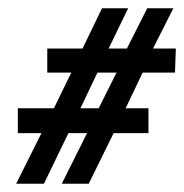

<svg xmlns="http://www.w3.org/2000/svg" viewBox="-20 -443 444 463"><path d="M19 0 80 -122H23V-182H110L152 -268H94V-326H179L226 -423H289L242 -326H286L335 -423H398L349 -326H404L402 -268H324L283 -182H338V-122H254L194 0H129L190 -122H145L86 0ZM174 -182H218L261 -268H215Z"/></svg>

Font: Junicode VF
Style: Italic
Weight: 400
Italic angle: -11°
Designer: Peter S. Baker
Version: Version 2.209